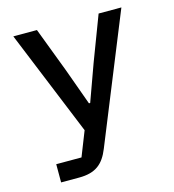

<svg xmlns="http://www.w3.org/2000/svg" viewBox="-107 -606 814 896"><g transform="rotate(-15 300.0 -158.0)"><path d="M369 -300 305 -123H299L235 -300L153 -516H39L247 -7L200 112H78V200H165C246 200 284 167 311 100L561 -516H451Z"/></g></svg>

Font: IBM Mono Medium
Style: Regular
Weight: 500
Monospace: yes
Designer: Mike Abbink, Paul van der Laan, Pieter van Rosmalen
Foundry: Bold Monday
Version: Version 2.3